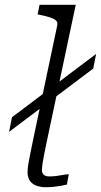

<svg xmlns="http://www.w3.org/2000/svg" viewBox="-20 -778 421 801"><path d="M18 -228 30 -289 381 -553 369 -492ZM219 -673Q221 -686 213 -693Q205 -700 188.5 -705.5Q172 -711 146 -716L137 -718L145 -758H296L174 -182Q168 -152 163.5 -130Q159 -108 157 -93Q155 -78 155 -69Q155 -55 163 -48.5Q171 -42 185 -42Q201 -42 216 -44Q231 -46 244 -48.5Q257 -51 267 -51L259 -8Q247 -5 232.5 -2.5Q218 0 202.5 1.5Q187 3 171 3Q149 3 131.5 -3.5Q114 -10 104.5 -24Q95 -38 95 -60Q95 -74 98 -93Q101 -112 106.5 -137.5Q112 -163 119 -199Z"/></svg>

Font: Roboto Serif 20pt ExtraLight
Style: Italic
Weight: 250
Italic angle: -10°
Version: Version 1.007